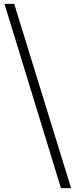

<svg xmlns="http://www.w3.org/2000/svg" viewBox="-20 -792 388 986"><path d="M345 174 53 -772H3L293 174Z"/></svg>

Font: Source Han Serif AKR9
Style: Regular
Weight: 400
Designer: Ryoko NISHIZUKA 西塚涼子 (kana & ideographs); Frank Grießhammer (Latin, Greek & Cyrillic); Sandoll Communications 산돌커뮤니케이션, 
Foundry: Adobe Systems Incorporated
Version: Version 1.005;hotconv 1.0.107;makeotfexe 2.5.65593